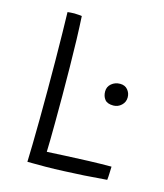

<svg xmlns="http://www.w3.org/2000/svg" viewBox="-100 -724 680 797"><g transform="rotate(15 240.0 -325.0)"><path d="M92 -3Q93 -30.5 94 -78.5Q95 -126.5 95.5 -187.2Q96 -248 96 -312.5Q96 -377 95.5 -440.2Q95 -503.5 94 -557.2Q93 -611 92 -646.5Q96.5 -647 105 -647.8Q113.5 -648.5 121.5 -648.5Q130.5 -648.5 140.2 -647.5Q150 -646.5 153.5 -646Q156 -603.5 157.8 -547.5Q159.5 -491.5 160.2 -429.2Q161 -367 161.2 -305.2Q161.5 -243.5 161 -190.5Q160.5 -100.5 159 -64Q190.5 -65.5 237.5 -68Q284.5 -70.5 336.5 -72.2Q388.5 -74 434.5 -74Q434 -62 433.5 -45.2Q433 -28.5 431.5 -16.5Q378 -12 333.2 -9.2Q288.5 -6.5 249 -5Q208.5 -3 170.5 -2.8Q132.5 -2.5 92 -3ZM375.5 -321Q349.5 -321 338.8 -334.8Q328 -348.5 328 -369Q328 -389.5 343.5 -402.5Q359 -415.5 380.5 -415.5Q401.5 -415.5 413.2 -401.5Q425 -387.5 425 -369Q425 -348.5 410.2 -334.8Q395.5 -321 375.5 -321Z"/></g></svg>

Font: Grandstander ExtraLight
Style: Regular
Weight: 200
Designer: Tyler Finck
Foundry: Etcetera Type Co
Version: Version 1.200; ttfautohint (v1.8.3)